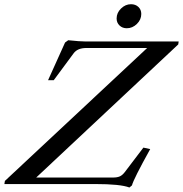

<svg xmlns="http://www.w3.org/2000/svg" viewBox="-79 -856 851 893"><path d="M510.7 -724.6Q490.2 -724.6 476.8 -737.5Q463.4 -750.5 463.4 -770Q463.4 -796.4 483.9 -816.4Q504.4 -836.4 530.3 -836.4Q551.3 -836.4 564.7 -823.7Q578.1 -811 578.1 -791Q578.1 -764.6 557.6 -744.6Q537.1 -724.6 510.7 -724.6ZM522.9 16.1Q481.4 0 363.3 0H-58.6L-56.2 -14.6L605.5 -632.8H323.2Q281.7 -632.8 263.7 -608.4L170.9 -482.9H144.5L223.6 -658.2L238.3 -668.9Q293 -663.1 318.4 -663.1H752L750 -649.4L89.4 -30.3H446.8Q466.8 -30.3 478.8 -35.9Q490.7 -41.5 501.5 -55.7L587.9 -169.4L619.6 -162.6Q542 -22.9 534.7 6.3Z"/></svg>

Font: Elstob
Style: Italic
Weight: 400
Italic angle: -20°
Designer: Peter S. Baker
Version: Version 1.015